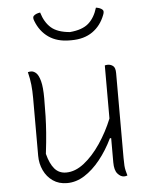

<svg xmlns="http://www.w3.org/2000/svg" viewBox="-56 -847 712 905"><g transform="rotate(-5 300.0 -395.0)"><path d="M101 -528Q114 -528 125.5 -517Q137 -506 144.5 -477.5Q152 -449 152 -396Q152 -349 151 -312Q150 -275 147 -234Q144 -193 137 -135Q149 -88 170 -63.5Q191 -39 225 -39Q268 -39 310 -72Q352 -105 388.5 -159Q425 -213 450 -275V-526Q456 -528 464 -528Q478 -528 489 -519.5Q500 -511 500 -485V-84Q500 -60 501 -47Q502 -34 504.5 -24Q507 -14 511 0Q504 3 495 3Q479 3 464.5 -13.5Q450 -30 450 -67V-182H444Q417 -126 382 -82.5Q347 -39 307.5 -14Q268 11 225 11Q186 11 158 -8.5Q130 -28 115 -60Q100 -92 100 -129V-402Q100 -437 97 -465.5Q94 -494 86 -526Q90 -527 93.5 -527.5Q97 -528 101 -528ZM300 -697Q359 -702 388.5 -728Q418 -754 432 -801Q453 -798 463 -788Q470 -781 463 -764Q444 -714 404 -686Q364 -658 304 -658H296Q236 -658 196 -686Q156 -714 137 -764Q130 -781 137 -788Q147 -798 168 -801Q182 -754 211.5 -728Q241 -702 300 -697Z"/></g></svg>

Font: Recursive Sn Csl St Lt
Style: Regular
Weight: 300
Version: Version 1.079;hotconv 1.0.112;makeotfexe 2.5.65598; ttfautoh